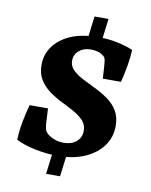

<svg xmlns="http://www.w3.org/2000/svg" viewBox="-77 -638 608 771"><g transform="rotate(10 227.5 -252.0)"><path d="M196 -3Q153 -3 105.5 -12.5Q58 -22 26 -39Q28 -80 35.5 -118Q43 -156 51 -184H126L129 -125Q130 -112 132.5 -101Q135 -90 146 -81Q159 -71 175.5 -65Q192 -59 211 -59Q243 -59 263 -75.5Q283 -92 283 -120Q283 -145 267.5 -161.5Q252 -178 228 -191.5Q204 -205 176.5 -218.5Q149 -232 125 -249.5Q101 -267 85.5 -291.5Q70 -316 70 -352Q70 -417 125 -459Q180 -501 277 -501Q320 -501 356 -493Q392 -485 418 -474Q417 -446 410.5 -407.5Q404 -369 396 -340H322L319 -389Q318 -405 316 -416Q314 -427 303 -434Q293 -441 280.5 -444Q268 -447 255 -447Q226 -447 207 -431Q188 -415 188 -390Q188 -368 203.5 -352.5Q219 -337 244 -324Q269 -311 297 -297.5Q325 -284 350 -266.5Q375 -249 390.5 -223.5Q406 -198 406 -161Q406 -116 380.5 -80.5Q355 -45 308 -24Q261 -3 196 -3ZM164 76 177 -27H234L221 76ZM234 -484 246 -580H303L291 -484Z"/></g></svg>

Font: Yrsa
Style: Italic
Weight: 400
Italic angle: -7.10001°
Designer: Anna Giedrys (Yrsa+Rasa design), David Brezina (Yrsa art-direction, Rasa art-direction, design)
Foundry: Rosetta Type Foundry
Version: Version 2.004